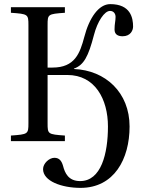

<svg xmlns="http://www.w3.org/2000/svg" viewBox="-20 -685 703 932"><path d="M33 0H295V-27C212 -33 211 -34 211 -87V-321H307C441 -321 504 -204 504 -71C504 61 471 194 369 194C312 194 295 155 286 120C279 96 268 81 244 81C219 81 189 108 189 136C189 194 279 227 371 227C534 227 609 87 609 -71C609 -236 492 -344 339 -350V-352C387 -369 409 -411 436 -515C453 -581 487 -632 514 -632C532 -632 541 -618 541 -603C541 -583 536 -570 536 -542C536 -518 552 -509 575 -509C614 -509 626 -538 626 -556C626 -598 614 -665 515 -665C459 -665 413 -598 389 -505C368 -426 343 -357 235 -357H211V-563C211 -616 212 -617 295 -623V-650H33V-623C116 -617 118 -616 118 -563V-87C118 -34 116 -33 33 -27Z"/></svg>

Font: erewhon
Style: Regular
Weight: 400
Version: Version 1.0.0